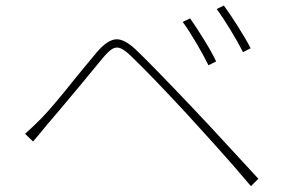

<svg xmlns="http://www.w3.org/2000/svg" viewBox="-20 -713 1017 684"><path d="M750 -494.1 722.7 -480.5Q707 -512.7 679.2 -560.1Q651.4 -607.4 630.9 -634.8L657.2 -647.5Q676.8 -620.1 705.6 -573.7Q734.4 -527.3 750 -494.1ZM873 -541 845.7 -527.3Q829.1 -560.5 800.8 -606.9Q772.5 -653.3 752 -680.7L777.3 -693.4Q794.9 -669.9 825.2 -622.6Q855.5 -575.2 873 -541ZM127 -291Q168 -333 254.9 -442.4L325.2 -527.3Q361.3 -569.3 391.1 -572.8Q420.9 -576.2 462.9 -537.1Q515.6 -487.3 664.1 -331.1Q710 -283.2 820.3 -163.1Q860.4 -120.1 900.4 -76.2L874 -49.8L810.5 -124Q754.9 -187.5 642.6 -310.5Q594.7 -362.3 537.1 -422.4Q479.5 -482.4 445.3 -514.6Q422.9 -536.1 408.2 -541.5Q393.6 -546.9 379.9 -538.6Q366.2 -530.3 345.7 -505.9Q306.6 -459 267.6 -411.1Q164.1 -287.1 147.5 -268.6Q135.7 -254.9 116.2 -230.5L97.7 -209L69.3 -236.3Q90.8 -254.9 127 -291Z"/></svg>

Font: Min Sans VF VF
Style: Regular
Weight: 400
Designer: Jinseong-Kim, NotoSansCJK, Nunito
Foundry: Jinseong-Kim
Version: Version 1.420;Glyphs 3.1.2 (3151)